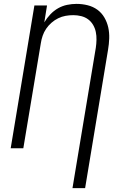

<svg xmlns="http://www.w3.org/2000/svg" viewBox="-20 -763 640 988"><path d="M353 205 473 -517Q476 -537 476.5 -558Q477 -579 473 -598.5Q469 -618 459 -635Q449 -652 433.5 -663.5Q418 -675 398 -680Q378 -685 357 -685Q357 -685 357 -685Q357 -685 357 -685Q337 -685 317.5 -681.5Q298 -678 279.5 -669Q261 -660 245 -646Q229 -632 217.5 -615Q206 -598 199.5 -579Q193 -560 190 -540L100 0H35L157 -735H222L208 -648Q221 -670 239 -689Q257 -708 279 -720.5Q301 -733 325.5 -738Q350 -743 374 -743Q403 -743 431 -736Q459 -729 481 -713Q503 -697 517 -673Q531 -649 537 -622Q543 -595 542 -565.5Q541 -536 536 -507L418 205Z"/></svg>

Font: Iosevka Curly Light Extended
Style: Italic
Weight: 300
Width: 7
Italic angle: -9°
Monospace: yes
Designer: Belleve Invis
Foundry: Belleve Invis
Version: Version 11.1.0; ttfautohint (v1.8.3)